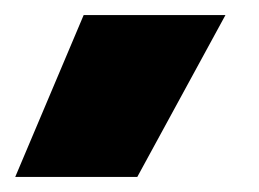

<svg xmlns="http://www.w3.org/2000/svg" viewBox="-20 -844 340 252"><path d="M160.2 -611.8H0L89.8 -824.2H275.9Z"/></svg>

Font: Sora ExtraBold
Style: Regular
Weight: 800
Designer: Jonathan Barnbrook, Julián Moncada
Foundry: Barnbrook Fonts
Version: Version 2.000